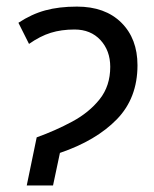

<svg xmlns="http://www.w3.org/2000/svg" viewBox="-20 -565 469 585"><path d="M61.5 0 91.8 -146.5Q148.9 -167 200.2 -194.6Q251.5 -222.2 283.7 -262.7Q315.9 -303.2 315.9 -361.3Q315.9 -410.6 286.1 -442.9Q256.3 -475.1 207 -475.1Q167 -475.1 134.8 -465.1Q102.5 -455.1 68.4 -431.2L36.1 -495.6Q76.2 -522 117.9 -533.4Q159.7 -544.9 214.4 -544.9Q300.3 -544.9 349.6 -496.1Q398.9 -447.3 398.9 -366.2Q398.9 -266.1 335.9 -201.4Q272.9 -136.7 162.6 -99.1L141.6 0Z"/></svg>

Font: Open Sans
Style: Italic
Weight: 400
Italic angle: -12°
Designer: Monotype Design Team
Foundry: Monotype Imaging Inc.
Version: Version 3.000; ttfautohint (v1.8.4)